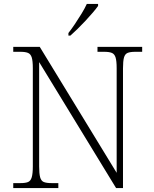

<svg xmlns="http://www.w3.org/2000/svg" viewBox="-20 -951 778 971"><path d="M47 0V-25H84Q109 -25 122 -30.5Q135 -36 140.5 -54.5Q146 -73 146 -109V-606Q146 -643 140.5 -660.5Q135 -678 121.5 -683.5Q108 -689 84 -689H47V-714H181L570 -77V-606Q570 -643 564.5 -660.5Q559 -678 545.5 -683.5Q532 -689 508 -689H473V-714H699V-689H664Q639 -689 625.5 -683.5Q612 -678 607 -660Q602 -642 602 -605V0H567L178 -637V-109Q178 -73 183 -54.5Q188 -36 201.5 -30.5Q215 -25 240 -25H275V0ZM326 -784Q341 -803 358.5 -829Q376 -855 392.5 -882Q409 -909 419 -931H476V-921Q467 -908 450 -888Q433 -868 412.5 -846Q392 -824 372 -804.5Q352 -785 336 -771H326Z"/></svg>

Font: Noto Serif Bengali ExtraLight
Style: Regular
Weight: 250
Version: Version 2.003